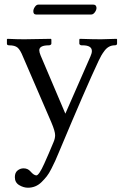

<svg xmlns="http://www.w3.org/2000/svg" viewBox="-20 -603 549 852"><path d="M384.8 -538.6H140.1Q127.9 -538.6 127.9 -553.2Q127.9 -562.5 134.8 -572.5Q141.6 -582.5 149.9 -582.5H394.5Q401.4 -582.5 404.8 -578.1Q408.2 -573.7 408.2 -567.9Q408.2 -558.6 400.9 -548.6Q393.6 -538.6 384.8 -538.6ZM208 -409.7Q208 -406.2 204.6 -404.1Q201.2 -401.9 197.3 -401.9Q154.3 -401.9 154.3 -379.9Q154.3 -371.1 160.2 -356.9L270 -98.6L381.3 -352.5Q387.7 -366.7 387.7 -376.5Q387.7 -401.9 346.2 -401.9H341.8Q338.4 -401.9 335.2 -404.3Q332 -406.7 332 -409.2V-427.7L334 -430.7Q393.1 -428.7 428.2 -428.7L497.1 -430.7L499.5 -428.7V-409.7Q499.5 -401.9 488.8 -401.9Q475.6 -401.9 464.4 -396Q453.1 -390.1 444.1 -378.2Q435.1 -366.2 429.9 -357.2Q424.8 -348.1 418 -334Q362.8 -217.3 240.7 74.2Q231 97.7 224.9 111.1Q218.8 124.5 208 145.8Q197.3 167 187.5 179.4Q177.7 191.9 164.6 204.8Q151.4 217.8 136.2 223.9Q121.1 230 104 230Q84.5 230 65.2 218.5Q45.9 207 45.9 183.1Q45.9 163.1 57.9 153.6Q69.8 144 84.5 144Q103.5 144 115.2 157.7Q130.4 175.3 141.6 175.3Q147 175.3 155.8 162.4Q164.6 149.4 176.5 123Q188.5 96.7 196.3 78.1Q204.1 59.6 217.3 28.3Q224.6 11.7 224.6 -2.9Q224.6 -20.5 208 -59.6L81.5 -352.5Q69.8 -381.8 57.9 -391.8Q45.9 -401.9 20.5 -401.9Q10.7 -401.9 10.7 -409.2V-428.7L13.2 -430.7Q56.6 -428.7 87.4 -428.7L206.1 -430.7L208 -427.7Z"/></svg>

Font: Libertinage
Style: b
Weight: 400
Designer: OSP
Foundry: OSP
Version: Version 1.0; 2008; OFL relea